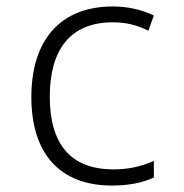

<svg xmlns="http://www.w3.org/2000/svg" viewBox="-20 -563 570 594"><path d="M326 11C374 11 418 4 456 -14V-65C412 -46 373 -39 331 -39C197 -39 134 -119 134 -264C134 -410 198 -494 329 -494C370 -494 402 -486 439 -468L456 -515C419 -533 375 -543 329 -543C166 -543 77 -438 77 -263C77 -89 164 11 326 11Z"/></svg>

Font: Noto Sans Mono Condensed Light
Style: Regular
Weight: 300
Width: 3
Designer: Monotype Design Team
Foundry: Monotype Imaging Inc.
Version: Version 2.014